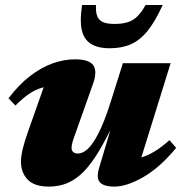

<svg xmlns="http://www.w3.org/2000/svg" viewBox="-20 -710 706 746"><path d="M365.5 -59 423 -252 427.5 -242.5Q394.5 -173.5 365.2 -124.2Q336 -75 306.2 -44.2Q276.5 -13.5 243.2 0.8Q210 15 170 15Q113.5 15 87.5 -12.2Q61.5 -39.5 61.5 -81Q61.5 -102 68 -130.2Q74.5 -158.5 88.5 -197.5L169 -425.5L204.5 -376.5Q170 -377 143.2 -369.2Q116.5 -361.5 92.2 -344.8Q68 -328 40 -300L13 -328Q53.5 -381.5 97 -414.8Q140.5 -448 184.5 -463.8Q228.5 -479.5 271.5 -479.5Q327 -479.5 342.8 -455.8Q358.5 -432 341.5 -384.5L277.5 -204Q266.5 -174 262.2 -159.5Q258 -145 258 -136Q258 -125.5 264.2 -119.5Q270.5 -113.5 282.5 -113.5Q297 -113.5 312.2 -124.2Q327.5 -135 343.2 -158.5Q359 -182 375.8 -220.2Q392.5 -258.5 410 -314L457.5 -464.5H643L509.5 -35L472.5 -90.5Q502.5 -91 528.2 -98.2Q554 -105.5 580.8 -121.8Q607.5 -138 638.5 -165.5L664.5 -135.5Q601.5 -59 537 -22Q472.5 15 424.5 15Q383 15 368 -1.8Q353 -18.5 365.5 -59ZM425 -617Q456 -617 477.5 -624.2Q499 -631.5 515 -647.8Q531 -664 545.5 -690.5H612Q583.5 -627.5 554 -590.8Q524.5 -554 489 -538.2Q453.5 -522.5 406.5 -522.5Q360 -522.5 332.8 -540Q305.5 -557.5 297.5 -594.5Q289.5 -631.5 299 -690.5H353Q351.5 -664.5 357.5 -648Q363.5 -631.5 379.8 -624.2Q396 -617 425 -617Z"/></svg>

Font: Newsreader ExtraBold
Style: Italic
Weight: 800
Italic angle: -17°
Designer: Hugues Gentile
Foundry: Production Type
Version: Version 1.003